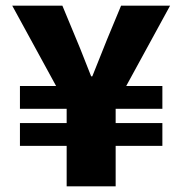

<svg xmlns="http://www.w3.org/2000/svg" viewBox="-20 -654 640 674"><path d="M214 0V-142H50V-222H214V-272H50V-352H177L23 -634H199L248 -516Q262 -483 274.5 -450.5Q287 -418 300 -386H304Q317 -418 330 -451Q343 -484 356 -516L405 -634H577L423 -352H550V-272H386V-222H550V-142H386V0Z"/></svg>

Font: Source Code Pro ExtraLight Black
Style: Regular
Weight: 900
Monospace: yes
Version: Version 1.018;hotconv 1.0.116;makeotfexe 2.5.65601